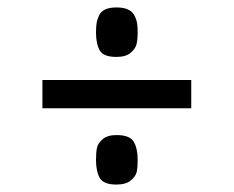

<svg xmlns="http://www.w3.org/2000/svg" viewBox="-20 -571 628 516"><path d="M94 -280H494V-356H94ZM293 -75Q258 -75 248 -93Q238 -111 238 -141Q238 -161 240.5 -173.5Q243 -186 256 -197Q269 -208 293 -208Q329 -208 339.5 -190Q350 -172 350 -141Q350 -122 347.5 -109.5Q345 -97 331.5 -86Q318 -75 293 -75ZM293 -418Q258 -418 248 -435.5Q238 -453 238 -484Q238 -498 239.5 -508Q241 -518 246 -529Q251 -540 262.5 -545.5Q274 -551 293 -551Q312 -551 324 -545.5Q336 -540 341.5 -529Q347 -518 348.5 -508Q350 -498 350 -484Q350 -465 347 -452.5Q344 -440 331 -429Q318 -418 293 -418Z"/></svg>

Font: Glegoo
Style: Bold
Weight: 700
Version: Version 2.0.1; ttfautohint (v0.9) -r 48 -G 60